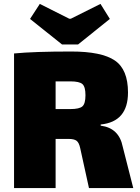

<svg xmlns="http://www.w3.org/2000/svg" viewBox="-20 -964 716 984"><path d="M298 -736 134 -867 184 -944 335 -868H343L495 -944L543 -867L380 -736ZM663 0H436L391 -205Q385 -233 372.5 -242.5Q360 -252 332 -252H265V0H52V-690Q154 -700 345 -700Q501 -700 568.5 -654Q636 -608 636 -490Q636 -340 496 -326V-320Q590 -308 609 -212ZM265 -405H340Q387 -405 402.5 -419Q418 -433 418 -476Q418 -519 402.5 -533Q387 -547 340 -547H265Z"/></svg>

Font: Exo 2.0 Black
Style: Regular
Weight: 900
Designer: Natanael Gama
Version: Version 1.001;PS 001.001;hotconv 1.0.70;makeotf.lib2.5.58329